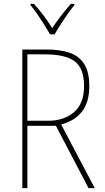

<svg xmlns="http://www.w3.org/2000/svg" viewBox="-20 -969 540 989"><path d="M95 0V-714H219Q290 -714 339 -697Q388 -680 414 -639Q440 -598 440 -525Q440 -443 402.5 -394.5Q365 -346 295 -328L468 0H436L268 -321H121V0ZM229 -347Q309 -347 361 -391Q413 -435 413 -526Q413 -617 365 -653Q317 -689 212 -689H121V-347ZM238 -792Q225 -815 207 -843.5Q189 -872 170.5 -898.5Q152 -925 137 -943V-949H155Q179 -923 204.5 -889Q230 -855 249 -824Q290 -887 345 -949H363V-943Q338 -912 309 -868.5Q280 -825 261 -792Z"/></svg>

Font: Noto Sans Mono ExtraCondensed Thin
Style: Regular
Weight: 100
Width: 2
Designer: Monotype Design Team
Foundry: Monotype Imaging Inc.
Version: Version 2.014; ttfautohint (v1.8.4.7-5d5b)